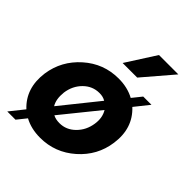

<svg xmlns="http://www.w3.org/2000/svg" viewBox="-220 -870 1023 1023"><g transform="rotate(45 291.5 -358.0)"><path d="M377 -583H267.1L374 -750H520ZM469.2 -454.1Q553.2 -376 535.2 -250Q520 -140.1 435.1 -65.2Q350.1 9.8 237.8 9.8Q169.9 9.8 119.1 -18.1L77.1 34.2H15.1L79.1 -45.9Q-3.9 -123 13.2 -250Q29.3 -359.9 113.8 -434.8Q198.2 -509.8 311 -509.8Q377.9 -509.8 429.2 -481.9L471.2 -534.2H533.2ZM157.2 -250Q151.4 -194.8 171.9 -162.1L339.8 -371.1Q319.8 -383.3 293 -382.8Q241.2 -382.8 203.1 -345Q165 -307.1 157.2 -250ZM255.9 -118.2Q306.6 -118.2 344.7 -156Q382.8 -193.8 391.1 -250Q398.9 -300.8 376 -337.9L207 -128.9Q226.1 -118.2 255.9 -118.2Z"/></g></svg>

Font: Oakes Grotesk
Style: Bold Italic
Weight: 700
Designer: Samuel Oakes
Foundry: Samuel Oakes
Version: Version 1.0 | wf-rip DC20170320